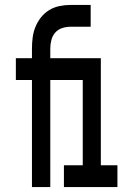

<svg xmlns="http://www.w3.org/2000/svg" viewBox="-20 -755 540 775"><path d="M109 0V-432H44V-520H109V-560Q109 -582 112 -604.5Q115 -627 123.5 -647.5Q132 -668 146 -685.5Q160 -703 179 -714.5Q198 -726 220 -730.5Q242 -735 264 -735H346V-647H264Q247 -647 230.5 -641.5Q214 -636 203 -623.5Q192 -611 187.5 -594Q183 -577 183 -560V-520H320V-432H183V0ZM238 0V-88H314V-432H247V-520H387V-88H454V0Z"/></svg>

Font: Iosevka Term Curly Semibold
Style: Regular
Weight: 600
Designer: Belleve Invis
Foundry: Belleve Invis
Version: Version 32.3.0